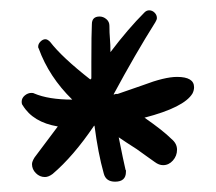

<svg xmlns="http://www.w3.org/2000/svg" viewBox="-20 -786 418 372"><path d="M323 -637Q299 -637 257 -621Q242 -616 208 -604H204Q203 -603 200 -603Q242 -681 281 -743Q284 -748 284 -751Q284 -757 279.5 -761.5Q275 -766 269 -766Q264 -766 260 -762Q228 -730 194 -685Q194 -700 193 -711Q192 -722 192 -736Q192 -744 186 -749Q180 -754 173 -754Q158 -754 158 -739Q157 -722 157 -665V-634L155 -632Q100 -675 77 -705Q72 -710 68 -710Q63 -710 58.5 -705.5Q54 -701 54 -696V-694L55 -692Q75 -637 120 -593Q74 -593 46 -605Q45 -606 41 -606Q34 -606 28 -601Q22 -596 22 -589Q22 -584 24 -582Q44 -549 92 -541L47 -481Q42 -473 42 -468Q42 -458 49.5 -450.5Q57 -443 67 -443Q74 -443 82 -449Q122 -483 162 -542Q163 -542 163 -543Q170 -489 181 -450Q185 -434 203 -434Q224 -434 224 -453V-456Q223 -457 223 -458Q219 -475 210 -520Q223 -511 245 -497Q253 -491 264.5 -483Q276 -475 280 -472Q288 -466 296 -466Q307 -466 315 -475Q323 -484 323 -496Q323 -508 312 -517Q296 -533 260 -558Q337 -578 353 -605Q356 -611 356 -617Q356 -637 323 -637Z"/></svg>

Font: Neythal
Style: Regular
Weight: 400
Designer: Tharique Azeez
Foundry: Tharique Azeez
Version: Version 0.44